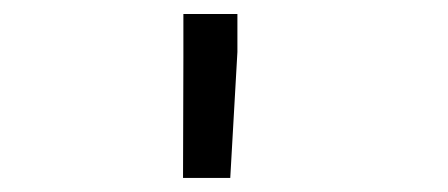

<svg xmlns="http://www.w3.org/2000/svg" viewBox="-20 -770 640 274"><path d="M318.8 -695.8V-750H241.7V-688L241.2 -516.1H308.6Z"/></svg>

Font: Roboto Mono
Style: Regular
Weight: 400
Monospace: yes
Designer: Google
Version: Version 3.000